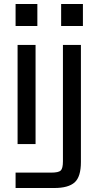

<svg xmlns="http://www.w3.org/2000/svg" viewBox="-20 -721 486 961"><path d="M58 -591V-701H167V-591ZM286 -591V-701H395V-591ZM58 220V143H236Q273 143 284 132.5Q295 122 295 86V-496H385V90Q385 164 353.5 192Q322 220 252 220ZM68 0V-496H158V0Z"/></svg>

Font: HostGroteskRegular
Style: Regular
Weight: 400
Designer: Doukan Karapınar based on Poppins by Indian Type Foundry, Jonny Pinhorn
Foundry: Element Type
Version: Version 1.001; ttfautohint (v1.8.4.7-5d5b)